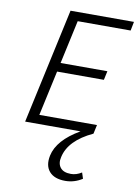

<svg xmlns="http://www.w3.org/2000/svg" viewBox="-101 -724 776 1079"><g transform="rotate(10 287.0 -184.5)"><path d="M564 -607H262L208 -359H475L464 -308H197L141 -51H470L459 0Q324 63 303 161Q294 198 312 221.5Q330 245 373 245Q404 245 434 226L445 260Q400 289 348 289Q286 289 257 255.5Q228 222 240 164Q259 73 385 0H69L212 -658H574Z"/></g></svg>

Font: EauTestText Semilight
Style: Italic
Weight: 300
Italic angle: -12°
Designer: Christian Thalmann (Catharsis Fonts)
Version: Version 0.001;PS 000.001;hotconv 1.0.88;makeotf.lib2.5.64775